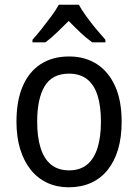

<svg xmlns="http://www.w3.org/2000/svg" viewBox="-20 -786 586 816"><path d="M497 -269Q497 -203 482 -152Q467 -101 438 -64.5Q409 -28 367 -9Q325 10 272 10Q222 10 181 -9Q140 -28 111 -64Q82 -100 66 -151.5Q50 -203 50 -269Q50 -358 76.5 -419.5Q103 -481 153 -513.5Q203 -546 274 -546Q341 -546 391 -514Q441 -482 469 -420.5Q497 -359 497 -269ZM138 -269Q138 -204 152.5 -157.5Q167 -111 197 -86.5Q227 -62 274 -62Q320 -62 350 -86.5Q380 -111 394.5 -157.5Q409 -204 409 -269Q409 -335 394.5 -380.5Q380 -426 350 -449.5Q320 -473 273 -473Q202 -473 170 -420Q138 -367 138 -269ZM315 -766Q327 -744 346.5 -717Q366 -690 388 -663.5Q410 -637 428 -617V-606H372Q348 -623 322.5 -647Q297 -671 272 -697Q246 -671 221 -647Q196 -623 173 -606H118V-617Q137 -638 158 -664.5Q179 -691 198.5 -717.5Q218 -744 230 -766Z"/></svg>

Font: Noto Sans Khmer SemiCondensed
Style: Regular
Weight: 400
Width: 4
Designer: Danh Hong and the Monotype Design Team
Foundry: Monotype Imaging Inc.
Version: Version 2.004